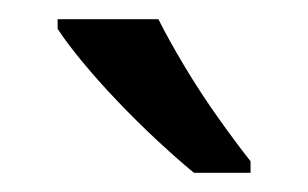

<svg xmlns="http://www.w3.org/2000/svg" viewBox="-20 -786 321 200"><path d="M145 -766Q156 -744 172.5 -716.5Q189 -689 207.5 -663Q226 -637 241 -618V-606H182Q165 -620 144 -639.5Q123 -659 102.5 -680.5Q82 -702 65.5 -722Q49 -742 40 -756V-766Z"/></svg>

Font: hexubangla05
Style: Book
Weight: 400
Designer: Jelle Bosma - Monotype Design Team
Foundry: Monotype Imaging Inc.
Version: Version 2.003